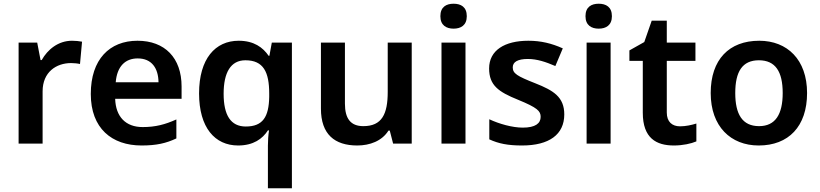

<svg xmlns="http://www.w3.org/2000/svg" viewBox="-20 -772 4406 1032"><path d="M367 -553C293 -553 236 -506 204 -449H198L180 -543H80V0H209V-281C209 -385 283 -433 362 -433C376 -433 398 -431 410 -428L421 -548C407 -551 384 -553 367 -553Z M719 -553C569 -553 468 -453 468 -267C468 -82 581 10 741 10C821 10 873 -2 928 -28V-130C868 -103 816 -89 747 -89C655 -89 602 -145 599 -241H956V-307C956 -461 866 -553 719 -553ZM720 -458C796 -458 831 -405 832 -330H602C609 -415 653 -458 720 -458Z M1420 11V240H1549V-543H1441L1428 -472H1424C1393 -517 1345 -553 1263 -553C1137 -553 1050 -456 1050 -270C1050 -86 1135 10 1260 10C1342 10 1391 -26 1420 -71H1426C1422 -46 1420 -15 1420 11ZM1301 -92C1220 -92 1182 -153 1182 -268C1182 -382 1220 -448 1299 -448C1396 -448 1427 -385 1427 -269V-251C1425 -144 1393 -92 1301 -92Z M2193 -543H2064V-278C2064 -159 2033 -94 1933 -94C1865 -94 1834 -134 1834 -215V-543H1705V-188C1705 -50 1779 10 1900 10C1968 10 2033 -14 2068 -70H2075L2093 0H2193Z M2418 -752C2379 -752 2347 -735 2347 -685C2347 -636 2379 -618 2418 -618C2457 -618 2489 -636 2489 -685C2489 -735 2457 -752 2418 -752ZM2482 -543H2353V0H2482Z M3013 -157C3013 -251 2954 -286 2858 -324C2759 -363 2736 -377 2736 -410C2736 -439 2763 -455 2817 -455C2867 -455 2914 -439 2965 -417L3005 -512C2945 -539 2887 -553 2820 -553C2693 -553 2609 -502 2609 -404C2609 -313 2660 -278 2764 -236C2869 -193 2886 -175 2886 -144C2886 -109 2858 -86 2790 -86C2734 -86 2663 -106 2610 -131V-23C2660 0 2710 10 2786 10C2932 10 3013 -49 3013 -157Z M3198 -752C3159 -752 3127 -735 3127 -685C3127 -636 3159 -618 3198 -618C3237 -618 3269 -636 3269 -685C3269 -735 3237 -752 3198 -752ZM3262 -543H3133V0H3262Z M3635 -93C3593 -93 3564 -117 3564 -167V-445H3718V-543H3564V-661H3483L3443 -546L3363 -501V-445H3435V-166C3435 -29 3508 10 3602 10C3650 10 3695 0 3723 -12V-108C3697 -100 3666 -93 3635 -93Z M4318 -272C4318 -452 4211 -553 4061 -553C3899 -553 3800 -452 3800 -272C3800 -92 3908 10 4058 10C4218 10 4318 -92 4318 -272ZM3932 -272C3932 -387 3970 -448 4059 -448C4148 -448 4187 -387 4187 -272C4187 -158 4148 -94 4060 -94C3970 -94 3932 -158 3932 -272Z"/></svg>

Font: Noto Sans Balinese SemiBold
Style: Regular
Weight: 600
Designer: Aditya Bayu, David Williams
Foundry: David Williams
Version: Version 2.005